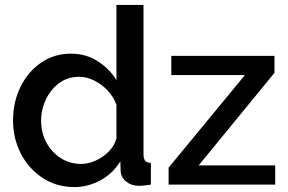

<svg xmlns="http://www.w3.org/2000/svg" viewBox="-20 -750 1170 780"><path d="M33 -261Q33 -336 63.5 -397.5Q94 -459 147 -495.5Q200 -532 269 -532Q329 -532 377.5 -501Q426 -470 453 -424V-730H563V-124Q563 -105 570 -97Q577 -89 593 -88V0Q562 5 545 5Q514 5 492.5 -12.5Q471 -30 470 -56L469 -95Q439 -45 388 -17.5Q337 10 282 10Q210 10 153.5 -27Q97 -64 65 -125.5Q33 -187 33 -261ZM453 -188V-325Q441 -357 417 -382.5Q393 -408 362.5 -423Q332 -438 302 -438Q255 -438 220.5 -412.5Q186 -387 166.5 -346Q147 -305 147 -259Q147 -211 168.5 -171Q190 -131 227 -107.5Q264 -84 310 -84Q338 -84 368.5 -97.5Q399 -111 422 -134.5Q445 -158 453 -188ZM665 -69 975 -445H676V-523H1095V-454L787 -78H1098V0H665Z"/></svg>

Font: Raleway SemiBold
Style: Regular
Weight: 600
Designer: Matt McInerney, Pablo Impallari, Rodrigo Fuenzalida
Foundry: Matt McInerney, Pablo Impallari, Rodrigo Fuenzalida
Version: Version 4.026